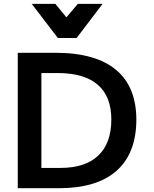

<svg xmlns="http://www.w3.org/2000/svg" viewBox="-20 -988 807 1008"><path d="M382.3 -788.6 518.6 -967.8H388.7L328.6 -897L270.5 -967.8H146.5L283.7 -788.6ZM291.5 0C555.2 0 695.8 -125 695.8 -359.9C695.8 -586.4 556.2 -710.9 271.5 -710.9H73.2V0ZM197.3 -604.5H282.7C472.7 -604.5 564.5 -518.6 564.5 -360.4C564.5 -193.8 469.7 -106.4 297.9 -106.4H197.3Z"/></svg>

Font: Ride
Style: Bold
Weight: 700
Version: Version 3.000